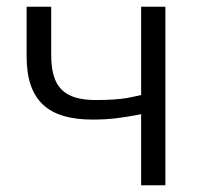

<svg xmlns="http://www.w3.org/2000/svg" viewBox="-20 -550 586 570"><path d="M132 -387V-530H59V-383C59 -250 124 -195 255 -195C310 -195 347 -201 399 -211V0H471V-530H399V-268C384 -264 370 -262 357 -259C333 -255 302 -253 265 -253C169 -253 132 -292 132 -387Z"/></svg>

Font: Cheyenne Sans Light
Style: Regular
Weight: 300
Designer: The Public Sans project authors (U.S. Web Design System), Libre Franklin designed by Pablo Impallari and Rodrigo Fuenzal
Foundry: The Cheyenne Sans Project Authors
Version: Version 2.007